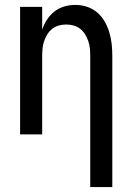

<svg xmlns="http://www.w3.org/2000/svg" viewBox="-20 -548 540 783"><path d="M348 215V-320Q348 -335 346.5 -350.5Q345 -366 340 -380.5Q335 -395 327 -408Q319 -421 307 -430.5Q295 -440 280 -444Q265 -448 250 -448Q235 -448 220 -444Q205 -440 193 -430.5Q181 -421 173 -408Q165 -395 160 -380.5Q155 -366 153.5 -350.5Q152 -335 152 -320V0H62V-520H152V-427Q159 -448 171.5 -467.5Q184 -487 202 -501Q220 -515 242 -521.5Q264 -528 287 -528Q311 -528 334.5 -520.5Q358 -513 376.5 -497Q395 -481 407 -460Q419 -439 426 -415.5Q433 -392 435.5 -368Q438 -344 438 -320V215Z"/></svg>

Font: Iosevka Custom Medium
Style: Regular
Weight: 500
Monospace: yes
Designer: Belleve Invis
Foundry: Belleve Invis
Version: Version 32.5.0; ttfautohint (v1.8.4)